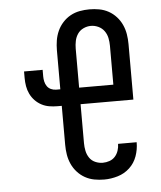

<svg xmlns="http://www.w3.org/2000/svg" viewBox="-53 -789 707 844"><g transform="rotate(-5 300.0 -367.5)"><path d="M373 8Q351 8 329.5 4Q308 0 289 -10.5Q270 -21 255 -37.5Q240 -54 231 -74Q222 -94 218.5 -115.5Q215 -137 215 -159V-331H197Q178 -331 160 -334Q142 -337 126 -345.5Q110 -354 97.5 -367Q85 -380 77 -396.5Q69 -413 66 -431Q63 -449 63 -467V-496H145V-467Q145 -456 147.5 -444.5Q150 -433 156.5 -423.5Q163 -414 174 -409Q185 -404 197 -404H215V-576Q215 -598 218.5 -619.5Q222 -641 231 -661Q240 -681 255 -697.5Q270 -714 289 -724.5Q308 -735 329.5 -739Q351 -743 373 -743Q395 -743 416.5 -739Q438 -735 457 -724.5Q476 -714 491 -697.5Q506 -681 515 -661Q524 -641 527.5 -619.5Q531 -598 531 -576V-331H298V-159Q298 -142 301.5 -125Q305 -108 314.5 -94Q324 -80 340 -73Q356 -66 373 -66Q388 -66 402.5 -71Q417 -76 427 -87Q437 -98 442 -113Q447 -128 447 -143H529V-142Q529 -111 518.5 -81.5Q508 -52 485.5 -31Q463 -10 433 -1Q403 8 373 8ZM298 -404H449V-576Q449 -593 445.5 -610Q442 -627 432 -641Q422 -655 406 -662.5Q390 -670 373 -670Q356 -670 340 -662.5Q324 -655 314.5 -641Q305 -627 301.5 -610Q298 -593 298 -576Z"/></g></svg>

Font: Iosevka Fixed Extended
Style: Regular
Weight: 400
Width: 7
Monospace: yes
Designer: Belleve Invis
Foundry: Belleve Invis
Version: Version 24.1.1; ttfautohint (v1.8.4)